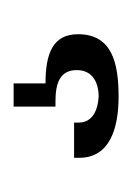

<svg xmlns="http://www.w3.org/2000/svg" viewBox="25 -74 198 289"><g transform="rotate(-90 124.5 70.0)"><path d="M143 -9H108V54H116C142 54 163 60 163 86C163 110 144 119 123 119C105 118 84 111 84 89V82H31V90C31 135 74 149 123 149C174 149 217 139 217 88C217 50 188 39 143 39Z"/></g></svg>

Font: VL Bebas Neue Regular
Style: Regular
Weight: 400
Designer: Ryoichi Tsunekawa
Foundry: Ryoichi Tsunekawa
Version: Version 001.003